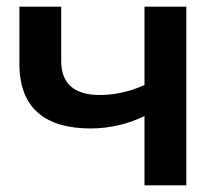

<svg xmlns="http://www.w3.org/2000/svg" viewBox="-20 -554 661 574"><path d="M412 0H537V-534H412V-300C369 -280 322 -270 278 -270C206 -270 163 -301 163 -371V-534H38V-363C38 -230 116 -170 251 -170C310 -170 364 -184 412 -207Z"/></svg>

Font: Chess Sans SemiBold
Style: Regular
Weight: 600
Designer: Wolf Bōese
Foundry: Wolf Bōese
Version: Version 7.223;Glyphs 3.3 (3306)